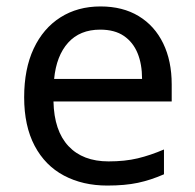

<svg xmlns="http://www.w3.org/2000/svg" viewBox="-20 -566 604 596"><path d="M292 -546Q361 -546 410.5 -516Q460 -486 486.5 -431.5Q513 -377 513 -304V-251H146Q148 -160 192.5 -112.5Q237 -65 317 -65Q368 -65 407.5 -74.5Q447 -84 489 -102V-25Q448 -7 408 1.5Q368 10 313 10Q237 10 178.5 -21Q120 -52 87.5 -113.5Q55 -175 55 -264Q55 -352 84.5 -415Q114 -478 167.5 -512Q221 -546 292 -546ZM291 -474Q228 -474 191.5 -433.5Q155 -393 148 -321H421Q421 -367 407 -401Q393 -435 364.5 -454.5Q336 -474 291 -474Z"/></svg>

Font: korean115
Style: Regular
Weight: 400
Designer: Monotype Design Team
Foundry: Monotype Imaging Inc.
Version: Version 2.013